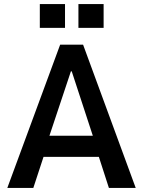

<svg xmlns="http://www.w3.org/2000/svg" viewBox="-20 -925 705 945"><path d="M16 0 276 -705H389L648 0H516L452 -198L501 -153H161L209 -198L144 0ZM329 -574 215 -232 200 -257H461L445 -232L333 -574ZM366 -788V-905H490V-788ZM176 -788V-905H300V-788Z"/></svg>

Font: Nunito Sans 7pt Condensed
Style: Bold
Weight: 700
Width: 3
Designer: Vernon Adams
Foundry: Vernon Adams
Version: Version 3.101;gftools[0.9.27]